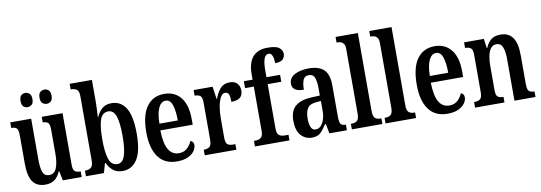

<svg xmlns="http://www.w3.org/2000/svg" viewBox="-58 -1158 4383 1555"><g transform="rotate(-10 2133.0 -380.0)"><path d="M215 10Q144 10 111 -37Q78 -84 78 -187V-421Q78 -464 65 -477Q52 -490 23 -490H20V-536H192V-200Q192 -130 205.5 -95.5Q219 -61 258 -61Q300 -61 318 -105Q336 -149 336 -220V-421Q336 -467 321 -478.5Q306 -490 282 -490H279V-536H450V-112Q450 -68 466.5 -57Q483 -46 507 -46H513V0H358L342 -77H338Q317 -29 286.5 -9.5Q256 10 215 10ZM339 -633Q318 -633 303 -646Q288 -659 288 -691Q288 -724 303 -737Q318 -750 339 -750Q357 -750 372 -737Q387 -724 387 -691Q387 -659 372 -646Q357 -633 339 -633ZM180 -633Q161 -633 146.5 -646Q132 -659 132 -691Q132 -724 146.5 -737Q161 -750 180 -750Q199 -750 214.5 -737Q230 -724 230 -691Q230 -659 214.5 -646Q199 -633 180 -633Z M848 10Q802 10 771.5 -14.5Q741 -39 724 -78H718L696 0H548V-46H553Q577 -46 596.5 -58.5Q616 -71 616 -118V-646Q616 -690 597.5 -702Q579 -714 553 -714H548V-760H731V-581Q731 -554 729 -515.5Q727 -477 726 -454H729Q746 -495 775.5 -521Q805 -547 853 -547Q930 -547 971.5 -480.5Q1013 -414 1013 -269Q1013 -124 969.5 -57Q926 10 848 10ZM818 -53Q860 -53 878.5 -109Q897 -165 897 -271Q897 -380 878.5 -433Q860 -486 817 -486Q767 -486 748.5 -431Q730 -376 730 -270Q730 -165 748.5 -109Q767 -53 818 -53Z M1296 10Q1195 10 1143 -62Q1091 -134 1091 -264Q1091 -405 1142.5 -476Q1194 -547 1287 -547Q1373 -547 1422.5 -485.5Q1472 -424 1472 -305V-261H1206Q1208 -154 1237.5 -103.5Q1267 -53 1323 -53Q1364 -53 1390.5 -77Q1417 -101 1431 -135Q1442 -131 1449.5 -122Q1457 -113 1457 -97Q1457 -74 1440.5 -49.5Q1424 -25 1388.5 -7.5Q1353 10 1296 10ZM1359 -316Q1359 -396 1343 -443.5Q1327 -491 1290 -491Q1252 -491 1230.5 -445.5Q1209 -400 1208 -316Z M1525 0V-46H1528Q1555 -46 1572.5 -58.5Q1590 -71 1590 -118V-422Q1590 -466 1574 -478Q1558 -490 1531 -490H1528V-536H1684L1699 -432H1702Q1720 -483 1748 -515Q1776 -547 1825 -547Q1868 -547 1888 -524Q1908 -501 1908 -465Q1908 -389 1813 -389Q1813 -430 1805 -450Q1797 -470 1774 -470Q1751 -470 1735.5 -440Q1720 -410 1712.5 -365.5Q1705 -321 1705 -276V-113Q1705 -69 1721 -57.5Q1737 -46 1762 -46H1785V0Z M1938 0V-46H1954Q1967 -46 1981 -51Q1995 -56 2004 -70.5Q2013 -85 2013 -115V-479H1941V-536H2013V-581Q2013 -672 2053 -721Q2093 -770 2177 -770Q2248 -770 2273 -748.5Q2298 -727 2298 -699Q2298 -673 2280.5 -654.5Q2263 -636 2216 -636Q2216 -655 2213 -674.5Q2210 -694 2201.5 -707Q2193 -720 2176 -720Q2127 -720 2127 -594V-536H2239V-479H2127V-115Q2127 -70 2145.5 -58Q2164 -46 2186 -46H2222V0Z M2405 10Q2353 10 2316.5 -29.5Q2280 -69 2280 -151Q2280 -232 2325 -270Q2370 -308 2461 -312L2527 -315V-373Q2527 -430 2515 -461.5Q2503 -493 2467 -493Q2433 -493 2420.5 -464Q2408 -435 2408 -384Q2313 -384 2313 -449Q2313 -497 2359.5 -522Q2406 -547 2476 -547Q2558 -547 2599.5 -508.5Q2641 -470 2641 -375V-118Q2641 -76 2652 -61Q2663 -46 2691 -46H2694V0H2550L2535 -79H2528Q2502 -38 2477.5 -14Q2453 10 2405 10ZM2446 -50Q2483 -50 2505.5 -90Q2528 -130 2528 -191V-270L2490 -267Q2437 -263 2417 -233Q2397 -203 2397 -146Q2397 -102 2409 -76Q2421 -50 2446 -50Z M2735 0V-46H2745Q2771 -46 2787 -60Q2803 -74 2803 -119V-649Q2803 -677 2793.5 -691Q2784 -705 2770.5 -709.5Q2757 -714 2745 -714H2735V-760H2918V-119Q2918 -74 2934 -60Q2950 -46 2977 -46H2986V0Z M3012 0V-46H3022Q3048 -46 3064 -60Q3080 -74 3080 -119V-649Q3080 -677 3070.5 -691Q3061 -705 3047.5 -709.5Q3034 -714 3022 -714H3012V-760H3195V-119Q3195 -74 3211 -60Q3227 -46 3254 -46H3263V0Z M3520 10Q3419 10 3367 -62Q3315 -134 3315 -264Q3315 -405 3366.5 -476Q3418 -547 3511 -547Q3597 -547 3646.5 -485.5Q3696 -424 3696 -305V-261H3430Q3432 -154 3461.5 -103.5Q3491 -53 3547 -53Q3588 -53 3614.5 -77Q3641 -101 3655 -135Q3666 -131 3673.5 -122Q3681 -113 3681 -97Q3681 -74 3664.5 -49.5Q3648 -25 3612.5 -7.5Q3577 10 3520 10ZM3583 -316Q3583 -396 3567 -443.5Q3551 -491 3514 -491Q3476 -491 3454.5 -445.5Q3433 -400 3432 -316Z M3748 0V-46H3754Q3781 -46 3798 -58.5Q3815 -71 3815 -117V-423Q3815 -466 3798.5 -478Q3782 -490 3756 -490H3752V-536H3915L3925 -459H3929Q3948 -504 3977 -525.5Q4006 -547 4053 -547Q4118 -547 4152 -500.5Q4186 -454 4186 -352V-118Q4186 -71 4200 -58.5Q4214 -46 4241 -46H4245V0H4072V-339Q4072 -403 4058 -439.5Q4044 -476 4008 -476Q3977 -476 3960 -453Q3943 -430 3935.5 -393.5Q3928 -357 3928 -316V-113Q3928 -69 3943.5 -57.5Q3959 -46 3986 -46H3990V0Z"/></g></svg>

Font: Noto Serif Georgian ExtraCondensed SemiBold
Style: Regular
Weight: 600
Width: 2
Designer: Monotype Design Team, Akaki Razmadze
Foundry: Google LLC
Version: Version 2.003; ttfautohint (v1.8.4.7-5d5b)